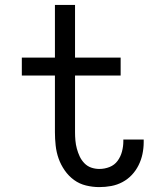

<svg xmlns="http://www.w3.org/2000/svg" viewBox="-20 -755 640 783"><path d="M385 8Q358 8 331 1.5Q304 -5 282 -21Q260 -37 244 -60Q228 -83 219 -108.5Q210 -134 207 -161.5Q204 -189 204 -216V-447H69V-520H204V-735H286V-520H472V-447H286V-216Q286 -199 287.5 -182Q289 -165 293.5 -148.5Q298 -132 305 -117Q312 -102 324 -89.5Q336 -77 352 -71.5Q368 -66 385 -66Q407 -66 427 -74Q447 -82 459.5 -99Q472 -116 477.5 -137Q483 -158 483 -179Q483 -181 483 -182.5Q483 -184 483 -186H566Q566 -183 566 -180.5Q566 -178 566 -175Q566 -151 561 -127Q556 -103 545 -81Q534 -59 517.5 -41.5Q501 -24 479.5 -12.5Q458 -1 434 3.5Q410 8 385 8Z"/></svg>

Font: Iosevka Custom Extended
Style: Regular
Weight: 400
Width: 7
Monospace: yes
Designer: Belleve Invis
Foundry: Belleve Invis
Version: Version 11.2.4; ttfautohint (v1.8.4)